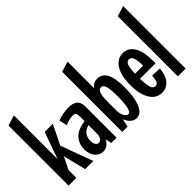

<svg xmlns="http://www.w3.org/2000/svg" viewBox="-83 -1275 1749 1749"><g transform="rotate(-45 792.0 -400.0)"><path d="M197 -220 138 -100V0H38V-774L138 -805V-242L230 -500H335L242 -311L356 0H251Z M575 -60Q561 -30 537 -12.5Q513 5 483 5Q437 5 404.5 -32.5Q372 -70 372 -133Q372 -202 415.5 -251Q459 -300 556 -312V-374Q556 -403 547.5 -414Q539 -425 516 -425Q469 -425 416 -400L398 -478Q433 -491 471 -498Q509 -505 540 -505Q594 -505 625 -481.5Q656 -458 656 -400V0H588ZM509 -80Q529 -80 542.5 -99.5Q556 -119 556 -150V-261Q506 -248 486 -216.5Q466 -185 466 -149Q466 -118 478 -99Q490 -80 509 -80Z M730 -775 830 -805V-461Q857 -505 911 -505Q971 -505 1002 -448.5Q1033 -392 1033 -269Q1033 -145 1002 -70Q971 5 913 5Q882 5 855.5 -17.5Q829 -40 815 -80L798 0H730ZM883 -75Q930 -75 930 -261Q930 -355 918 -390Q906 -425 881 -425Q854 -425 842 -393Q830 -361 830 -295V-179Q830 -133 846.5 -104Q863 -75 883 -75Z M1083 -250Q1083 -371 1125.5 -438Q1168 -505 1240 -505Q1309 -505 1347.5 -443.5Q1386 -382 1386 -264V-228H1186Q1188 -149 1200 -114.5Q1212 -80 1240 -80Q1261 -80 1271 -100.5Q1281 -121 1285 -171L1381 -166Q1374 -83 1336 -39Q1298 5 1240 5Q1168 5 1125.5 -62Q1083 -129 1083 -250ZM1291 -293Q1290 -368 1277.5 -396.5Q1265 -425 1240 -425Q1213 -425 1201 -394.5Q1189 -364 1187 -293Z M1446 -774 1546 -805V0H1446Z"/></g></svg>

Font: Piscolabis
Style: Regular
Weight: 400
Designer: Ariel Martín Pérez
Foundry: Tunera Type Foundry
Version: Version 1.000